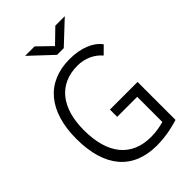

<svg xmlns="http://www.w3.org/2000/svg" viewBox="-263 -1000 1113 1113"><g transform="rotate(-45 293.0 -444.0)"><path d="M339.4 9.8C423.8 9.8 493.7 -10.7 521 -19.5V-330.6H294.4V-271H458.5V-64.9C430.2 -57.1 394 -49.3 351.1 -49.3C191.4 -49.3 103 -157.2 103 -352.5C103 -537.6 190.4 -644 341.3 -644C400.9 -644 455.1 -619.6 490.2 -577.6L536.6 -623.5C500 -674.3 426.8 -703.1 335.4 -703.1C146 -703.1 36.6 -573.7 36.6 -347.7C36.6 -116.7 144 9.8 339.4 9.8ZM302.2 -771.5H356.9L492.2 -898.4H414.6L329.6 -815.9L244.6 -898.4H167Z"/></g></svg>

Font: Cascadia Code Light
Style: Regular
Weight: 300
Monospace: yes
Designer: Aaron Bell
Foundry: Saja Typeworks
Version: Version 2404.023